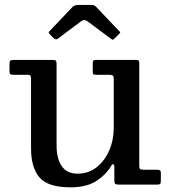

<svg xmlns="http://www.w3.org/2000/svg" viewBox="-20 -770 714 801"><path d="M109.5 -151V-441Q109.5 -450.5 107 -454.2Q104.5 -458 95.5 -458H37.5Q27.5 -458 23.5 -460.2Q19.5 -462.5 19.5 -472.5V-501.5Q19.5 -513.5 22.8 -516.8Q26 -520 37.5 -520H197Q208.5 -520 212.2 -517.5Q216 -515 216 -504V-162.5Q216 -109.5 237.2 -77.5Q258.5 -45.5 304 -45.5Q349 -45.5 382.8 -72Q416.5 -98.5 435.5 -142Q454.5 -185.5 454.5 -237V-440.5Q454.5 -452.5 449.8 -455.2Q445 -458 434 -458H382Q374.5 -458 370.8 -459.5Q367 -461 367 -468.5V-505Q367 -513.5 369.2 -516.8Q371.5 -520 380 -520H548.5Q556.5 -520 558.8 -516.5Q561 -513 561 -504.5V-79.5Q561 -67.5 564 -64.8Q567 -62 579 -62H634.5Q641.5 -62 646.2 -59.8Q651 -57.5 651 -49.5V-17Q651 -7 648.8 -3.5Q646.5 0 637 0H474.5Q463 0 460 -3.8Q457 -7.5 457 -19.5V-76Q457 -81.5 453.2 -84.5Q449.5 -87.5 444 -78Q420 -38.5 379.5 -13.5Q339 11.5 274 11.5Q180 11.5 144.8 -29.8Q109.5 -71 109.5 -151ZM203 -611.5 188.5 -626.5Q183 -632.5 183 -634.5Q183 -636.5 188.5 -642L282.5 -741Q290.5 -749.5 309 -749.5H358.5Q368.5 -749.5 372.8 -747.5Q377 -745.5 381.5 -741L477.5 -640Q481.5 -636.5 481.5 -634.8Q481.5 -633 477.5 -629L458 -609.5Q452.5 -604 450.5 -604.2Q448.5 -604.5 442 -609L344.5 -681.5Q331.5 -691 319.5 -682L221 -608.5Q212.5 -602 203 -611.5Z"/></svg>

Font: Besley Medium
Style: Regular
Weight: 500
Designer: Owen Earl
Foundry: indestructible type*
Version: Version 2.001; ttfautohint (v1.8.3)